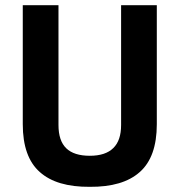

<svg xmlns="http://www.w3.org/2000/svg" viewBox="-20 -712 694 742"><path d="M206 -229V-692H68V-232Q68 -105 134 -47Q199 11 327 10Q455 11 520 -47Q586 -105 586 -232V-692H448V-229Q448 -169 418 -140Q388 -110 327 -110Q266 -110 236 -139Q206 -168 206 -229Z"/></svg>

Font: RazerF5
Style: Bold
Weight: 700
Foundry: Razer Inc.
Version: Version 1.000;PS 001.001;hotconv 1.0.56